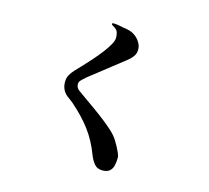

<svg xmlns="http://www.w3.org/2000/svg" viewBox="-119 -939 1237 1139"><g transform="rotate(15 500.0 -370.0)"><path d="M672 -36Q672 -11 667 11Q662 33 647 46.5Q632 60 602 60Q569 60 550.5 36Q532 12 522 -16Q491 -97 445.5 -157.5Q400 -218 335 -275Q325 -285 312.5 -293.5Q300 -302 289 -311Q253 -341 253 -390Q253 -415 263.5 -433.5Q274 -452 290 -469Q303 -483 326 -507Q349 -531 375 -560.5Q401 -590 424.5 -620Q448 -650 463 -676.5Q478 -703 478 -721Q478 -737 474 -751.5Q470 -766 456 -776Q452 -779 442.5 -784.5Q433 -790 433 -794Q433 -800 442 -800Q455 -800 475 -796.5Q495 -793 508 -790Q525 -788 542 -783.5Q559 -779 572 -770Q592 -758 607.5 -735Q623 -712 623 -688Q623 -662 609 -643.5Q595 -625 575 -610Q538 -581 501 -552Q464 -523 426 -493Q407 -478 388 -463.5Q369 -449 351 -432Q343 -425 336.5 -417Q330 -409 330 -398Q330 -375 349 -361Q376 -341 416.5 -313Q457 -285 500 -253Q543 -221 578.5 -189.5Q614 -158 630 -130Q637 -119 646.5 -101.5Q656 -84 664 -66Q672 -48 672 -36Z"/></g></svg>

Font: Kaisei Tokumin
Style: Bold
Weight: 700
Designer: Font-Kai, 金井和夫
Foundry: KAZUO KANAI
Version: Version 5.003